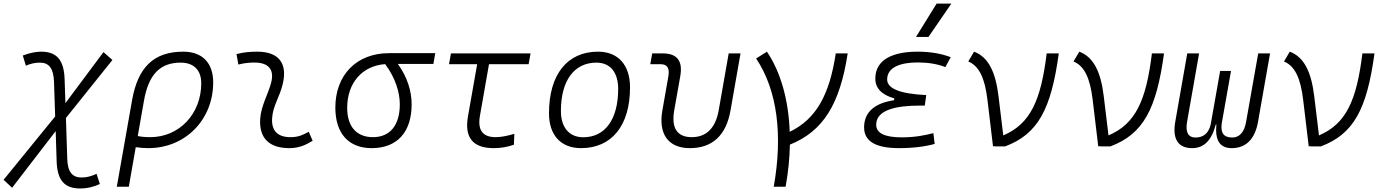

<svg xmlns="http://www.w3.org/2000/svg" viewBox="-60 -815 7697 1069"><path d="M7.3 230.5 250 -85 255.4 83.5C258.8 188.5 298.8 234.4 386.7 234.4C424.3 234.4 457 227.1 496.1 209.5L477.5 152.8C446.8 167 421.4 173.3 394.5 173.3C341.8 173.3 316.9 141.6 314.5 70.3L307.1 -158.2L565.9 -481L516.1 -524.9L304.2 -240.7L299.8 -373C296.4 -480.5 256.3 -527.3 169.4 -527.3C139.2 -527.3 108.4 -521 66.9 -505.9L84 -449.2C112.3 -461.4 135.7 -466.3 161.6 -466.3C213.9 -466.3 237.8 -433.6 240.7 -359.9L247.1 -166.5L-40 186Z M960.4 -527.3C797.4 -527.3 708 -442.4 675.3 -256.8L590.3 224.6H657.2L695.8 4.4C719.2 7.8 742.2 9.8 765.6 9.8C971.7 9.8 1127 -147.9 1127 -356.4C1127 -465.3 1065.9 -527.3 960.4 -527.3ZM707 -57.6 741.7 -254.9C767.1 -399.9 831.1 -466.3 945.8 -466.3C1018.6 -466.3 1060.5 -424.8 1060.5 -351.6C1060.5 -180.7 938 -51.3 776.4 -51.3C749.5 -51.3 724.6 -53.7 707 -57.6Z M1659.2 -81.1C1619.1 -59.6 1595.2 -51.3 1557.1 -51.3C1485.8 -51.3 1450.2 -87.4 1455.1 -157.7C1459.5 -225.6 1497.1 -275.4 1513.7 -345.2C1543 -463.9 1490.7 -527.3 1372.1 -527.3C1333.5 -527.3 1294.9 -524.4 1256.8 -513.7L1267.1 -455.6C1296.9 -463.4 1326.7 -466.8 1356.4 -466.8C1434.6 -466.8 1468.8 -428.2 1449.7 -355C1434.6 -293.9 1393.1 -226.1 1388.7 -153.3C1381.8 -46.4 1438.5 9.8 1551.3 9.8C1604.5 9.8 1643.6 -8.3 1680.7 -31.2Z M2009.3 9.8C2150.9 9.8 2231.9 -79.1 2231.9 -233.9C2231.9 -309.6 2207 -386.7 2155.3 -459H2353L2363.3 -519H2106C1925.8 -519 1807.1 -398.4 1807.1 -215.8C1807.1 -72.3 1880.9 9.8 2009.3 9.8ZM2084.5 -458C2141.1 -381.8 2166 -301.8 2166 -233.9C2166 -117.7 2111.3 -51.3 2016.6 -51.3C1925.3 -51.3 1873 -110.4 1873 -213.9C1873 -353.5 1956.5 -448.7 2084.5 -458Z M2689 9.8C2728 9.8 2765.6 3.4 2801.3 -9.3L2803.7 -69.8C2760.7 -57.1 2726.1 -51.3 2699.7 -51.3C2627.9 -51.3 2598.6 -89.8 2611.8 -168.5L2662.6 -457.5H2883.3L2894 -517.6H2450.7L2439.9 -457.5H2596.7L2545.4 -166.5C2524.9 -48.8 2572.8 9.8 2689 9.8Z M3174.8 9.8C3346.2 9.8 3447.8 -115.7 3447.8 -328.6C3447.8 -453.6 3381.3 -527.3 3269.5 -527.3C3098.1 -527.3 2996.6 -399.9 2996.6 -184.1C2996.6 -62.5 3063 9.8 3174.8 9.8ZM3187.5 -50.8C3108.9 -50.8 3063 -105.5 3063 -197.3C3063 -366.2 3136.7 -466.3 3260.7 -466.3C3337.4 -466.3 3381.8 -412.1 3381.8 -320.3C3381.8 -150.9 3309.6 -50.8 3187.5 -50.8Z M3780.8 9.8C3906.2 9.8 3982.9 -61 4007.3 -200.2L4063 -517.6H3997.1L3941.4 -200.2C3923.8 -102.1 3873 -51.3 3791.5 -51.3C3710 -51.3 3676.8 -102.1 3693.8 -200.2L3727.5 -390.6C3742.7 -475.1 3710.4 -517.6 3630.9 -517.6H3571.3L3560.5 -457.5H3618.2C3655.3 -457.5 3669.4 -435.5 3661.1 -389.2L3627.9 -200.2C3604.5 -68.4 3661.1 9.8 3780.8 9.8Z M4248 224.6H4314C4328.6 145 4336.4 66.4 4337.9 -9.8C4522.9 -84 4616.2 -234.4 4659.7 -517.6H4593.3C4558.1 -284.7 4482.9 -151.4 4336.9 -81.1C4330.6 -257.3 4287.1 -413.6 4210 -527.3L4149.9 -489.3C4270 -310.1 4298.3 -58.6 4248 224.6Z M4945.8 9.8C5023.9 9.8 5091.3 1 5144 -13.7L5136.7 -73.7C5092.8 -63 5041 -50.3 4960 -50.3C4865.7 -50.3 4818.4 -73.7 4818.4 -120.6C4818.4 -203.1 4928.7 -227.1 5061.5 -227.1H5088.9L5097.2 -285.6C4952.1 -292.5 4879.4 -321.3 4879.4 -372.6C4879.4 -442.9 4958.5 -467.3 5048.8 -467.3C5107.4 -467.3 5158.7 -459 5203.6 -441.4L5233.4 -496.6C5179.7 -517.1 5118.7 -527.3 5048.3 -527.3C4918 -527.3 4813.5 -487.3 4813.5 -377.4C4813.5 -324.2 4848.6 -287.1 4919.4 -267.1L4917.5 -256.8C4819.8 -242.7 4751 -197.3 4751 -106C4751 -28.3 4815.4 9.8 4945.8 9.8ZM5040 -609.4H5109.4L5236.8 -794.9H5154.8Z M5468.8 0 5478 -2 5476.6 0H5536.6C5719.2 -68.8 5792.5 -206.5 5835 -517.6H5767.6C5735.4 -253.4 5675.8 -125 5525.9 -61L5499.5 -278.8C5482.9 -417.5 5441.4 -498 5363.3 -527.3L5331.1 -472.7C5391.1 -447.8 5423.3 -381.8 5438 -257.8Z M6054.7 0 6064 -2 6062.5 0H6122.6C6305.2 -68.8 6378.4 -206.5 6420.9 -517.6H6353.5C6321.3 -253.4 6261.7 -125 6111.8 -61L6085.4 -278.8C6068.8 -417.5 6027.3 -498 5949.2 -527.3L5917 -472.7C5977.1 -447.8 6009.3 -381.8 6023.9 -257.8Z M6798.3 9.8C6877.4 9.8 6927.7 -41.5 6944.3 -136.7L7011.2 -517.6H6945.3L6877.9 -136.7C6868.2 -79.6 6841.3 -49.3 6800.8 -49.3C6753.9 -49.3 6734.9 -74.2 6742.2 -127.4L6793.9 -419.9H6733.4L6680.7 -121.6C6668.9 -72.3 6639.6 -49.3 6596.2 -49.3C6555.2 -49.3 6539.1 -79.6 6549.3 -136.7L6616.2 -517.6H6550.3L6483.4 -136.7C6466.8 -41.5 6499 9.8 6577.6 9.8C6642.6 9.8 6686 -32.7 6709 -121.6H6712.4C6704.1 -32.7 6731.9 9.8 6798.3 9.8Z M7226.6 0 7235.8 -2 7234.4 0H7294.4C7477.1 -68.8 7550.3 -206.5 7592.8 -517.6H7525.4C7493.2 -253.4 7433.6 -125 7283.7 -61L7257.3 -278.8C7240.7 -417.5 7199.2 -498 7121.1 -527.3L7088.9 -472.7C7148.9 -447.8 7181.2 -381.8 7195.8 -257.8Z"/></svg>

Font: Cascadia Code NF Light
Style: Italic
Weight: 300
Italic angle: -10°
Monospace: yes
Designer: Aaron Bell
Foundry: Saja Typeworks
Version: Version 2404.023